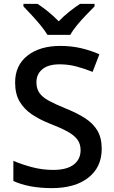

<svg xmlns="http://www.w3.org/2000/svg" viewBox="-20 -961 590 991"><path d="M505 -193Q505 -98 436 -44Q367 10 247 10Q189 10 137.5 0.5Q86 -9 49 -27V-131Q90 -113 144 -98.5Q198 -84 254 -84Q325 -84 360.5 -111.5Q396 -139 396 -186Q396 -218 379.5 -240.5Q363 -263 328.5 -282Q294 -301 237 -323Q186 -343 145.5 -370Q105 -397 81.5 -436.5Q58 -476 58 -535Q58 -624 122 -674Q186 -724 291 -724Q348 -724 397.5 -712.5Q447 -701 493 -681L458 -590Q416 -607 374 -618Q332 -629 288 -629Q229 -629 198.5 -603.5Q168 -578 168 -536Q168 -504 183 -482Q198 -460 230.5 -442Q263 -424 317 -402Q377 -378 419 -351Q461 -324 483 -286.5Q505 -249 505 -193ZM225 -781Q211 -804 189 -831Q167 -858 143 -883.5Q119 -909 101 -928V-941H174Q200 -924 228.5 -901Q257 -878 283 -851Q309 -878 338 -901Q367 -924 393 -941H468V-928Q449 -909 424.5 -883.5Q400 -858 377.5 -831Q355 -804 343 -781Z"/></svg>

Font: Noto Sans Thaana Medium
Style: Regular
Weight: 500
Designer: David Williams
Foundry: Google Inc.
Version: Version 3.001; ttfautohint (v1.8.4.7-5d5b)